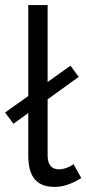

<svg xmlns="http://www.w3.org/2000/svg" viewBox="-36 -720 339 754"><path d="M179 14Q126 14 100.5 -16Q75 -46 75 -110V-276L17 -234L-16 -278L75 -343V-700H151V-398L241 -462L273 -418L151 -330V-110Q151 -55 196 -55Q223 -55 253 -75L283 -21Q228 14 179 14Z"/></svg>

Font: Imprima
Style: Regular
Weight: 400
Designer: Eduardo Tunni
Foundry: Eduardo Tunni
Version: Version 1.002; ttfautohint (v1.8.4.7-5d5b);gftools[0.9.23]